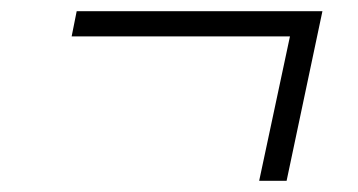

<svg xmlns="http://www.w3.org/2000/svg" viewBox="-20 -323 640 343"><path d="M443 0 498 -258H108L117 -303H556L492 0Z"/></svg>

Font: Red Hat Text
Style: Italic
Weight: 300
Italic angle: -12°
Designer: Pentagram, MCKL
Foundry: Pentagram, MCKL
Version: Version 1.023